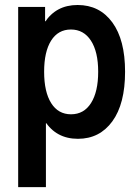

<svg xmlns="http://www.w3.org/2000/svg" viewBox="-20 -559 565 784"><path d="M54.2 205.1V-530.8H164.1V-472.2H178.2L157.2 -406.7V-121.6L186 -55.7H167.5V205.1ZM298.3 7.8Q209 7.8 162.4 -65.7Q115.7 -139.2 115.7 -267.1Q115.7 -394 161.9 -466.3Q208 -538.6 296.9 -538.6Q386.7 -538.6 438.7 -467.5Q490.7 -396.5 490.7 -266.1Q490.7 -134.8 438.7 -63.5Q386.7 7.8 298.3 7.8ZM270 -92.3Q322.8 -92.3 351.8 -138.4Q380.9 -184.6 380.9 -266.1Q380.9 -347.7 351.3 -393.1Q321.8 -438.5 269.5 -438.5Q217.3 -438.5 188.7 -393.1Q160.2 -347.7 160.2 -266.1Q160.2 -183.6 189 -137.9Q217.8 -92.3 270 -92.3Z"/></svg>

Font: Reddit Sans Condensed SemiBold
Style: Regular
Weight: 600
Designer: Stephen Hutchings
Foundry: Reddit
Version: Version 1.014